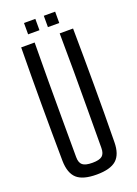

<svg xmlns="http://www.w3.org/2000/svg" viewBox="-172 -990 758 1066"><g transform="rotate(-20 207.0 -457.5)"><path d="M207 7Q125.5 7 90.2 -25Q55 -57 53.5 -129Q51.5 -298 51.5 -464.5Q51.5 -631 53.5 -800H133Q132 -687.5 131.5 -574.5Q131 -461.5 131.5 -348.5Q132 -235.5 132 -123Q132 -90 148.8 -76.2Q165.5 -62.5 207 -62.5Q248 -62.5 264.5 -76.2Q281 -90 281 -123Q281.5 -235.5 282 -348.5Q282.5 -461.5 282.5 -574.5Q282.5 -687.5 281 -800H360Q362 -631 362.2 -464.5Q362.5 -298 360 -129Q359.5 -57 323.8 -25Q288 7 207 7ZM231.5 -855V-922H298.5V-855ZM114.5 -855V-922H181.5V-855Z"/></g></svg>

Font: Big Shoulders Text Thin
Style: Regular
Weight: 400
Version: Version 2.002